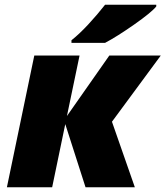

<svg xmlns="http://www.w3.org/2000/svg" viewBox="-20 -786 695 806"><path d="M124 -553H314L261 -299L439 -553H655L450 -275L546 0H339L254 -265L199 0H9ZM280 -617Q313 -643 351 -684Q389 -725 421 -766H636V-759Q616 -734 544 -683.5Q472 -633 421 -606H280Z"/></svg>

Font: Noto Sans Display Black
Style: Italic
Weight: 900
Italic angle: -12°
Designer: Monotype Design team
Foundry: Monotype Imaging Inc.
Version: Version 1.000